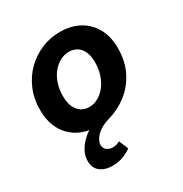

<svg xmlns="http://www.w3.org/2000/svg" viewBox="-171 -636 942 991"><g transform="rotate(-30 300.0 -140.5)"><path d="M215 227Q173 227 144.5 205.5Q116 184 116 142Q116 112 129.5 86Q143 60 163.5 39.5Q184 19 203 7Q127 -6 81 -63Q35 -120 35 -209Q35 -276 58.5 -331Q82 -386 122.5 -425.5Q163 -465 215 -486.5Q267 -508 323 -508Q391 -508 440 -480.5Q489 -453 516 -403.5Q543 -354 543 -287Q543 -208 512.5 -148Q482 -88 432 -49.5Q382 -11 323 6Q282 18 259 35Q236 52 225.5 70Q215 88 215 103Q215 123 230 134Q245 145 264 145Q276 145 285.5 142.5Q295 140 307 134L330 189Q308 206 278.5 216.5Q249 227 215 227ZM264 -96Q292 -96 317 -110Q342 -124 361.5 -148.5Q381 -173 392.5 -207.5Q404 -242 404 -283Q404 -337 379.5 -366.5Q355 -396 313 -396Q286 -396 260.5 -382.5Q235 -369 215.5 -345Q196 -321 184.5 -287.5Q173 -254 173 -213Q173 -156 198 -126Q223 -96 264 -96Z"/></g></svg>

Font: Source Code Pro ExtraLight
Style: Bold Italic
Weight: 700
Italic angle: -11°
Monospace: yes
Version: Version 1.016;hotconv 1.0.116;makeotfexe 2.5.65601